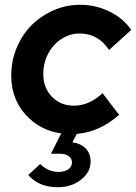

<svg xmlns="http://www.w3.org/2000/svg" viewBox="-20 -550 569 803"><path d="M289 -108Q321 -108 350.5 -121Q380 -134 409 -160L478 -70Q439 -35 394.5 -14.5Q350 6 301 10L283 45Q320 51 339.5 72Q359 93 359 125Q359 170 319 201.5Q279 233 222 233Q182 233 151.5 220.5Q121 208 98 182L148 136Q164 152 183.5 160.5Q203 169 225 169Q250 169 265.5 158Q281 147 281 129Q281 113 267.5 103Q254 93 232 93H193L236 8Q145 -5 86 -71.5Q27 -138 27 -234Q27 -295 49.5 -349.5Q72 -404 111 -443.5Q150 -483 203 -506.5Q256 -530 315 -530Q380 -530 437.5 -502Q495 -474 529 -425L436 -341Q413 -376 382 -393Q351 -410 313 -410Q282 -410 254 -396.5Q226 -383 205.5 -360.5Q185 -338 173 -307Q161 -276 161 -241Q161 -183 197 -145.5Q233 -108 289 -108Z"/></svg>

Font: Red Hat Display
Style: Bold Italic
Weight: 700
Italic angle: -12°
Designer: Pentagram / MCKL
Foundry: Pentagram / MCKL
Version: Version 1.003; Red Hat Display Bold Italic